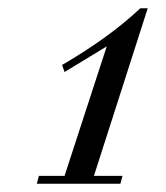

<svg xmlns="http://www.w3.org/2000/svg" viewBox="-20 -726 401 464"><path d="M136 -552 130 -569Q245 -636 319 -706H337L207 -301H276L271 -282H69L74 -301H136L238 -614Z"/></svg>

Font: Justus
Style: Italic
Weight: 400
Italic angle: -12°
Version: Version 001.001